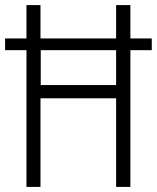

<svg xmlns="http://www.w3.org/2000/svg" viewBox="-21 -734 616 754"><path d="M83 0H138V-348H435V0H491V-537H575V-583H491V-714H435V-583H138V-714H83V-583H-1V-537H83ZM139 -400V-537H435V-400Z"/></svg>

Font: Noto Sans Armenian Condensed Light
Style: Regular
Weight: 300
Width: 3
Designer: Monotype Design Team
Foundry: Monotype Imaging Inc.
Version: Version 2.008